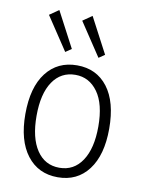

<svg xmlns="http://www.w3.org/2000/svg" viewBox="-79 -732 596 796"><g transform="rotate(10 219.0 -334.0)"><path d="M219 8Q137 8 89.5 -54Q42 -116 42 -227Q42 -340 89.5 -401.5Q137 -463 219 -463Q301 -463 348 -401.5Q395 -340 395 -227Q395 -116 348 -54Q301 8 219 8ZM219 -32Q280 -32 314.5 -84Q349 -136 349 -228Q349 -323 313 -373Q277 -423 219 -423Q158 -423 123.5 -372Q89 -321 89 -228Q89 -135 123.5 -83.5Q158 -32 219 -32ZM160 -509 67 -649 106 -676 185 -526ZM300 -509 207 -649 246 -676 325 -526Z"/></g></svg>

Font: Inconsolata SemiCondensed Light
Style: Regular
Weight: 300
Width: 4
Monospace: yes
Designer: Raph Levien, Cyreal, Brenton Simpson
Foundry: Raph Levien, Cyreal, Google
Version: Version 3.100; ttfautohint (v1.8.4.7-5d5b)